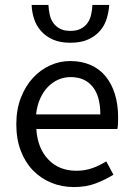

<svg xmlns="http://www.w3.org/2000/svg" viewBox="-20 -745 536 777"><path d="M279 12Q230 12 187.5 -5.5Q145 -23 113.5 -55.5Q82 -88 64 -135Q46 -182 46 -242Q46 -302 64.5 -349.5Q83 -397 113.5 -430Q144 -463 183 -480.5Q222 -498 264 -498Q310 -498 346.5 -482Q383 -466 407.5 -436Q432 -406 445 -364Q458 -322 458 -270Q458 -257 457.5 -244.5Q457 -232 455 -223H127Q132 -145 175.5 -99.5Q219 -54 289 -54Q324 -54 353.5 -64.5Q383 -75 410 -92L439 -38Q407 -18 368 -3Q329 12 279 12ZM126 -282H386Q386 -356 354.5 -394.5Q323 -433 266 -433Q240 -433 216.5 -423Q193 -413 174 -393.5Q155 -374 142.5 -346Q130 -318 126 -282ZM265 -572Q223 -572 194 -585Q165 -598 146 -619.5Q127 -641 118 -668.5Q109 -696 108 -725H176Q177 -704 181.5 -684.5Q186 -665 196.5 -651Q207 -637 223.5 -628.5Q240 -620 265 -620Q290 -620 306.5 -628.5Q323 -637 333.5 -651Q344 -665 348.5 -684.5Q353 -704 354 -725H422Q420 -696 411.5 -668.5Q403 -641 384 -619.5Q365 -598 336 -585Q307 -572 265 -572Z"/></svg>

Font: SourceSansPro
Style: Book
Weight: 400
Designer: Paul D. Hunt
Foundry: Adobe Systems Incorporated
Version: Version 2.021;PS 2.000;hotconv 1.0.86;makeotf.lib2.5.63406